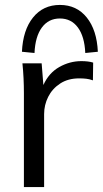

<svg xmlns="http://www.w3.org/2000/svg" viewBox="-20 -759 417 779"><path d="M69 0ZM77 0V-381Q77 -411 75.5 -442Q74 -473 71 -502H149L156 -414Q178 -463 220.5 -487Q263 -511 310 -511Q339 -511 358 -505L357 -433Q343 -438 330 -439.5Q317 -441 301 -441Q256 -441 224 -420Q192 -399 175.5 -366Q159 -333 159 -296V0ZM120 -544 69 -549Q73 -637 114 -688Q155 -739 223 -739Q291 -739 332 -688Q373 -637 377 -549L326 -544Q323 -611 296 -647.5Q269 -684 223 -684Q177 -684 150 -647.5Q123 -611 120 -544Z"/></svg>

Font: Winston
Style: Regular
Weight: 400
Designer: Original fonts by Vernon Adams / Changes by Cristiano Sobral
Foundry: Original fonts by Vernon Adams / Changes by Cristiano Sobral
Version: Version 2.503;July 17, 2020;FontCreator 13.0.0.2655 64-bit